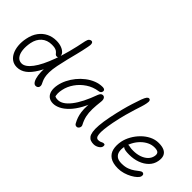

<svg xmlns="http://www.w3.org/2000/svg" viewBox="2 -1406 2063 2063"><g transform="rotate(45 1033.5 -374.5)"><path d="M213 9Q168 9 135.5 -14Q103 -37 84 -77Q65 -117 60.5 -169Q56 -221 68 -279Q82 -350 117.5 -398Q153 -446 203 -470.5Q253 -495 313 -495Q358 -495 393 -481.5Q428 -468 446.5 -446Q465 -424 459 -396Q458 -387 450.5 -381.5Q443 -376 435 -376Q421 -376 413.5 -384Q406 -392 396.5 -403Q387 -414 367.5 -422Q348 -430 311 -430Q239 -430 193.5 -389.5Q148 -349 134 -279Q122 -216 128 -165.5Q134 -115 157.5 -85.5Q181 -56 220 -56Q274 -56 331 -131.5Q388 -207 441 -352.5Q494 -498 535 -707Q542 -738 554 -749Q566 -760 580 -760Q597 -760 602 -741Q607 -722 599 -687Q584 -610 568.5 -550Q553 -490 539 -433Q525 -376 511 -308Q498 -243 497.5 -199Q497 -155 503.5 -127Q510 -99 519 -81Q528 -63 533.5 -49.5Q539 -36 536 -21Q535 -11 525 -1.5Q515 8 497 8Q475 8 459.5 -18.5Q444 -45 437 -91Q430 -137 434 -196Q438 -255 454 -319L494 -323Q452 -208 408 -134.5Q364 -61 316.5 -26Q269 9 213 9Z M764 10Q721 10 694 -11.5Q667 -33 658 -72Q649 -111 659 -163Q668 -210 691.5 -257.5Q715 -305 749.5 -347.5Q784 -390 827 -423Q870 -456 918 -475Q966 -494 1017 -494Q1035 -494 1045 -485.5Q1055 -477 1052 -460Q1050 -449 1041.5 -441Q1033 -433 1016 -431Q944 -421 883.5 -381Q823 -341 783 -283.5Q743 -226 730 -163Q723 -131 723 -104.5Q723 -78 735 -36L701 -93Q718 -69 731.5 -61.5Q745 -54 773 -54Q841 -54 910 -142Q979 -230 1039 -397Q1046 -414 1055.5 -424Q1065 -434 1080 -434Q1100 -434 1109.5 -416Q1119 -398 1115 -368Q1107 -300 1105.5 -246.5Q1104 -193 1114 -146.5Q1124 -100 1150 -51Q1155 -42 1154.5 -32Q1154 -22 1149 -13Q1144 -4 1136.5 1.5Q1129 7 1120 7Q1107 7 1099.5 1.5Q1092 -4 1087 -14Q1072 -41 1061 -71.5Q1050 -102 1044.5 -142Q1039 -182 1042 -238Q1045 -294 1058 -372L1087 -371Q1055 -266 1015 -193.5Q975 -121 931 -76Q887 -31 844.5 -10.5Q802 10 764 10Z M1380 11Q1357 11 1336.5 4Q1316 -3 1301.5 -22Q1287 -41 1281 -77.5Q1275 -114 1279.5 -172.5Q1284 -231 1301 -317Q1319 -404 1335.5 -468.5Q1352 -533 1369 -586Q1386 -639 1404 -691Q1419 -730 1430.5 -745Q1442 -760 1455 -760Q1469 -760 1475 -746.5Q1481 -733 1474 -701Q1469 -674 1458.5 -641.5Q1448 -609 1433.5 -564Q1419 -519 1401.5 -454.5Q1384 -390 1365 -297Q1352 -228 1347.5 -182Q1343 -136 1346 -108Q1349 -80 1358.5 -68Q1368 -56 1381 -56Q1402 -56 1414 -60.5Q1426 -65 1434.5 -69.5Q1443 -74 1453 -74Q1467 -74 1470 -66Q1473 -58 1471 -45Q1467 -23 1439.5 -6Q1412 11 1380 11Z M1750 10Q1671 10 1627.5 -19.5Q1584 -49 1571.5 -101Q1559 -153 1572 -220Q1582 -268 1609 -316.5Q1636 -365 1676 -405.5Q1716 -446 1765 -470.5Q1814 -495 1868 -495Q1920 -495 1952.5 -479.5Q1985 -464 1997.5 -433Q2010 -402 2001 -354Q1991 -300 1952.5 -261Q1914 -222 1856.5 -201Q1799 -180 1731 -180Q1664 -180 1643 -194.5Q1622 -209 1625 -227Q1627 -238 1634 -243.5Q1641 -249 1655 -249Q1666 -249 1682 -245Q1698 -241 1731 -241Q1786 -241 1829.5 -256.5Q1873 -272 1900.5 -299.5Q1928 -327 1935 -363Q1942 -396 1927.5 -412.5Q1913 -429 1869 -429Q1828 -429 1790 -410.5Q1752 -392 1720 -360Q1688 -328 1666 -287Q1644 -246 1635 -201Q1627 -161 1633.5 -128Q1640 -95 1665.5 -75Q1691 -55 1740 -55Q1791 -55 1828 -69Q1865 -83 1891 -102Q1917 -121 1935 -135Q1953 -149 1965 -149Q1979 -149 1986 -139Q1993 -129 1989 -111Q1985 -93 1963 -72.5Q1941 -52 1906.5 -33Q1872 -14 1831.5 -2Q1791 10 1750 10Z"/></g></svg>

Font: Shantell Sans Light
Style: Italic
Weight: 300
Italic angle: -11°
Designer: Stephen Nixon, Anya Danilova, Shantell Martin
Foundry: Arrow Type
Version: Version 1.008;[ac192a2d6]